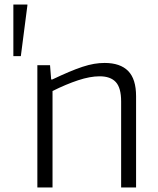

<svg xmlns="http://www.w3.org/2000/svg" viewBox="-20 -828 697 848"><path d="M101 -808V-804L72 -580H39V-808ZM145 -540H201L206 -477H211Q251 -496 284 -510Q317 -524 344.5 -533Q372 -542 395.5 -546Q419 -550 442 -550Q511 -550 546 -514.5Q581 -479 581 -403V0H515V-380Q515 -440 491.5 -465.5Q468 -491 420 -491Q378 -491 325 -473.5Q272 -456 212 -426V0H145Z"/></svg>

Font: Plata Sans Light
Style: Regular
Weight: 300
Designer: Pablo Impallari, Andres Torresi, & Cristiano Sobral
Foundry: Pablo Impallari, Andres Torresi, & Cristiano Sobral
Version: Version 1.00;December 28, 2019;FontCreator 12.0.0.2547 64-bi